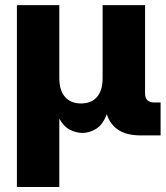

<svg xmlns="http://www.w3.org/2000/svg" viewBox="-20 -536 656 760"><path d="M46.9 204.1V-515.6H214.8V-226.6Q214.8 -177.7 237.5 -152.1Q260.3 -126.5 300.8 -126.5Q341.3 -126.5 363.8 -152.1Q386.2 -177.7 386.2 -226.6V-515.6H554.2V-166.5Q554.2 -130.4 590.8 -130.4H615.7V0H536.6Q429.7 0 402.8 -84Q386.7 -42 360.4 -25.9Q334 -9.8 306.6 -9.8Q281.7 -9.8 257.1 -22.2Q232.4 -34.7 214.8 -66.4V204.1Z"/></svg>

Font: Inter Display ExtraBold
Style: Regular
Weight: 800
Designer: Rasmus Andersson
Foundry: rsms
Version: Version 4.000;git-a52131595